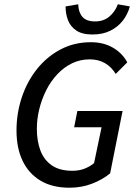

<svg xmlns="http://www.w3.org/2000/svg" viewBox="-20 -864 634 896"><path d="M304 12Q224 12 169 -21Q114 -54 85.5 -113.5Q57 -173 57 -255Q57 -335 81.5 -409Q106 -483 152 -541Q198 -599 262 -633Q326 -667 404 -667Q463 -667 507 -641.5Q551 -616 574 -573L520 -519Q500 -552 469.5 -569.5Q439 -587 399 -587Q354 -587 316 -568.5Q278 -550 247.5 -517.5Q217 -485 196 -443.5Q175 -402 163.5 -355.5Q152 -309 152 -263Q152 -206 168.5 -162Q185 -118 221.5 -92.5Q258 -67 318 -67Q350 -67 376 -77.5Q402 -88 419 -103L454 -270H326L341 -346H552L494 -55Q459 -26 410 -7Q361 12 304 12ZM412 -703Q363 -703 335.5 -722Q308 -741 297 -770.5Q286 -800 286 -834L345 -844Q346 -807 364.5 -785.5Q383 -764 424 -764Q463 -764 490 -786.5Q517 -809 530 -844L586 -834Q576 -797 553 -767.5Q530 -738 494.5 -720.5Q459 -703 412 -703Z"/></svg>

Font: Source Sans 3 Medium
Style: Italic
Weight: 500
Italic angle: -11°
Designer: Paul D. Hunt
Foundry: Adobe
Version: Version 3.052;hotconv 1.1.0;makeotfexe 2.6.0